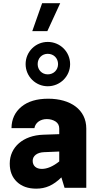

<svg xmlns="http://www.w3.org/2000/svg" viewBox="-20 -1156 617 1182"><path d="M178.7 -964.4H271.5L350.6 -1136.2H239.3ZM273.9 -897.9C198.7 -897.9 137.7 -837.4 137.7 -761.2C137.7 -686 198.7 -625 273.9 -625C350.1 -625 411.6 -686 411.6 -761.2C411.6 -837.4 350.1 -897.9 273.9 -897.9ZM273.9 -824.7C310.5 -824.7 337.4 -797.9 337.4 -761.2C337.4 -725.6 310.5 -698.2 273.9 -698.2C238.3 -698.2 211.9 -725.6 211.9 -761.2C211.9 -797.9 238.3 -824.7 273.9 -824.7ZM511.2 -364.7C511.2 -481 414.1 -548.3 276.9 -548.3C206.5 -548.3 151.4 -531.7 111.8 -499C71.8 -465.8 51.3 -421.9 50.8 -367.2H191.9C197.3 -399.9 227.5 -422.9 268.1 -422.9C288.1 -422.9 306.2 -418 321.8 -408.2C336.9 -398.4 344.7 -383.8 344.7 -364.7V-330.1L247.1 -326.7C122.1 -322.8 40 -250 40 -148.9C40 -101.6 54.7 -64.5 84 -36.6C113.3 -8.8 152.8 5.4 202.6 5.4C260.7 5.4 307.6 -14.6 357.9 -64L377.4 0H511.2ZM181.2 -166C181.2 -195.8 207.5 -217.3 250.5 -219.2L344.7 -223.1V-162.1C306.2 -131.3 270 -116.2 237.3 -116.2C202.6 -116.2 181.2 -135.3 181.2 -166Z"/></svg>

Font: Estedad ExtraBold
Style: Regular
Weight: 800
Designer: Amin Abedi
Version: Version 7.3